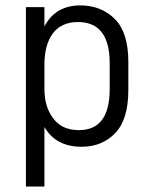

<svg xmlns="http://www.w3.org/2000/svg" viewBox="-20 -533 550 705"><path d="M143.1 -506.8V-436Q163.6 -475.1 196.8 -494.1Q230 -513.2 274.9 -513.2Q351.6 -513.2 401.9 -462.9Q451.2 -413.6 451.2 -306.2V-202.1Q451.2 -93.8 402.8 -43.9Q354.5 5.9 279.8 5.9Q184.6 5.9 143.1 -66.9V151.9H75.2V-506.8ZM382.8 -300.8Q382.8 -452.1 266.1 -452.1Q205.6 -452.1 173.8 -410.2Q143.1 -368.2 143.1 -295.9V-207Q143.1 -139.6 175.8 -98.1Q207 -55.2 270 -55.2Q382.8 -55.2 382.8 -206.1Z"/></svg>

Font: D-DIN-PRO
Style: Regular
Weight: 400
Designer: Charles Nix
Foundry: Datto Inc.
Version: Version 1.000;hotconv 1.0.109;makeotfexe 2.5.65596